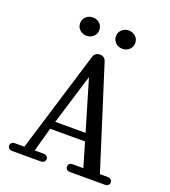

<svg xmlns="http://www.w3.org/2000/svg" viewBox="-163 -1044 1026 1162"><g transform="rotate(20 350.0 -463.5)"><path d="M278.8 -825.9Q260.7 -809.1 234.9 -809.1Q209 -809.1 190.9 -825.9Q172.9 -842.8 172.9 -868.2Q172.9 -893.6 190.9 -910.2Q209 -926.8 234.9 -926.8Q260.7 -926.8 278.8 -910.2Q296.9 -893.6 296.9 -868.2Q296.9 -842.8 278.8 -825.9ZM51.8 -49.8H111.8L310.1 -699.2Q319.3 -730 351.1 -730Q383.3 -730 392.1 -699.2L598.1 -49.8H647.9Q661.6 -49.8 669.2 -43Q676.8 -36.1 676.8 -24.9Q676.8 -13.7 669.2 -6.8Q661.6 0 647.9 0H423.8Q410.2 0 402.6 -6.8Q395 -13.7 395 -24.9Q395 -36.1 402.6 -43Q410.2 -49.8 423.8 -49.8H491.2L445.8 -205.1H221.2L178.2 -49.8H234.9Q248.5 -49.8 256.3 -43Q264.2 -36.1 264.2 -24.9Q264.2 -13.7 256.3 -6.8Q248.5 0 234.9 0H51.8Q38.1 0 30.5 -6.8Q22.9 -13.7 22.9 -24.9Q22.9 -36.1 30.5 -43Q38.1 -49.8 51.8 -49.8ZM235.8 -254.9H431.2L335 -579.1ZM421.9 -825.9Q403.8 -842.8 403.8 -868.2Q403.8 -893.6 421.9 -910.2Q439.9 -926.8 465.8 -926.8Q491.7 -926.8 509.8 -910.2Q527.8 -893.6 527.8 -868.2Q527.8 -842.8 509.8 -825.9Q491.7 -809.1 465.8 -809.1Q439.9 -809.1 421.9 -825.9Z"/></g></svg>

Font: Director
Style: Regular
Weight: 400
Designer: Ange Degheest & May Jolivet & Justine Herbel
Foundry: Velvetyne Type Foundry
Version: Version 1.000;FEAKit 1.0